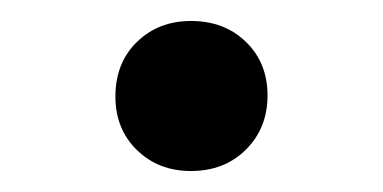

<svg xmlns="http://www.w3.org/2000/svg" viewBox="-20 -399 365 183"><path d="M162 -236Q131 -236 110.5 -256Q90 -276 90 -307Q90 -339 110.5 -359Q131 -379 162 -379Q194 -379 214.5 -359Q235 -339 235 -308Q235 -277 214.5 -256.5Q194 -236 162 -236Z"/></svg>

Font: Literata 72pt
Style: Regular
Weight: 400
Designer: Latin by Veronika Burian and Jose Scaglione. Greek by Irene Vlachou. Cyrillic by Vera Evstafieva.
Foundry: TypeTogether
Version: Version 3.002